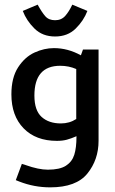

<svg xmlns="http://www.w3.org/2000/svg" viewBox="-20 -597 495 826"><path d="M29 0ZM186 133Q146 133 90 113L74 108L48 178L63 184Q127 209 196 209Q308 209 356 149.5Q404 90 404 9V-384H337L328 -359Q272 -390 212 -390Q170 -390 128.5 -371Q87 -352 58 -307.5Q29 -263 29 -191Q29 -99 81.5 -45Q134 9 225 9Q249 9 267.5 4Q286 -1 309 -11V-9Q309 39 299.5 69Q290 99 263.5 116Q237 133 186 133ZM308 -300V-85Q279 -66 242 -66Q190 -66 159 -94Q128 -122 128 -186Q128 -314 239 -314Q276 -314 308 -300ZM356 -550 291 -577Q277 -547 260.5 -528.5Q244 -510 217 -510Q190 -510 175 -527Q160 -544 142 -577L78 -550Q94 -508 128.5 -474Q163 -440 217 -440Q271 -440 305.5 -474Q340 -508 356 -550Z"/></svg>

Font: Cambay Devanagari
Style: Regular
Weight: 700
Designer: Pooja Saxena
Foundry: Pooja Saxena
Version: Version 1.095;PS 001.095;hotconv 1.0.70;makeotf.lib2.5.58329